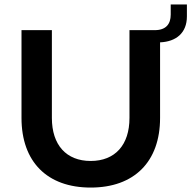

<svg xmlns="http://www.w3.org/2000/svg" viewBox="-20 -836 863 866"><path d="M702 -304V-645C774 -648 823 -687 823 -762V-816H750V-770C750 -728 729 -700 678 -700H564V-304C564 -182 499 -110 389 -110C279 -110 214 -182 214 -304V-700H77V-304C77 -106 193 10 389 10C585 10 702 -106 702 -304Z"/></svg>

Font: Gully SemiBold
Style: Regular
Weight: 600
Designer: jaikishan Patel
Foundry: MagicType
Version: Version 1.000;Glyphs 3.2 (3242)